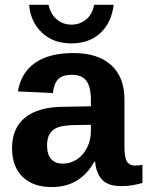

<svg xmlns="http://www.w3.org/2000/svg" viewBox="-20 -755 602 785"><path d="M191.9 9.8Q115.2 9.8 72.3 -32Q29.3 -73.7 29.3 -149.4Q29.3 -231.4 82.8 -274.4Q136.2 -317.4 237.8 -318.4L351.6 -320.3V-347.2Q351.6 -398.9 333.5 -424.1Q315.4 -449.2 274.4 -449.2Q236.3 -449.2 218.5 -431.9Q200.7 -414.6 196.3 -374.5L53.2 -381.3Q66.4 -458.5 123.8 -498.3Q181.2 -538.1 280.3 -538.1Q380.4 -538.1 434.6 -488.8Q488.8 -439.5 488.8 -348.6V-156.2Q488.8 -111.8 498.8 -95Q508.8 -78.1 532.2 -78.1Q547.9 -78.1 562.5 -81.1V-6.8Q550.3 -3.9 540.5 -1.5Q530.8 1 521 2.4Q511.2 3.9 500.2 4.9Q489.3 5.9 474.6 5.9Q422.9 5.9 398.2 -19.5Q373.5 -44.9 368.7 -94.2H365.7Q308.1 9.8 191.9 9.8ZM351.6 -244.6 281.2 -243.7Q233.4 -241.7 213.4 -233.2Q193.4 -224.6 182.9 -207Q172.4 -189.5 172.4 -160.2Q172.4 -122.6 189.7 -104.2Q207 -85.9 235.8 -85.9Q268.1 -85.9 294.7 -103.5Q321.3 -121.1 336.4 -152.1Q351.6 -183.1 351.6 -217.8ZM271 -577.6Q197.3 -577.6 150.9 -622.1Q104.5 -666.5 99.1 -735.4H178.7Q186.5 -697.8 211.9 -676Q237.3 -654.3 272 -654.3Q306.6 -654.3 332.3 -675.5Q357.9 -696.8 364.7 -735.4H444.8Q436 -663.1 390.9 -620.4Q345.7 -577.6 271 -577.6Z"/></svg>

Font: Liberation Sans
Style: Bold
Weight: 700
Designer: Steve Matteson
Foundry: Ascender Corporation
Version: Version 2.1.5